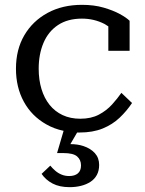

<svg xmlns="http://www.w3.org/2000/svg" viewBox="-20 -538 599 794"><path d="M312 -47Q357 -47 389 -64Q421 -81 443.5 -106Q466 -131 482 -154L526 -112Q504 -79 474.5 -51Q445 -23 404.5 -6.5Q364 10 309 10Q304 10 299 10L271 58Q301 58 325 66Q355 76 372.5 95.5Q390 115 390 144Q390 168 380.5 185.5Q371 203 354 214Q337 225 315 230.5Q293 236 268 236Q226 236 197.5 221Q169 206 152 181L188 147Q197 158 208.5 168Q220 178 234.5 184Q249 190 266 190Q289 190 302 179Q315 168 315 146Q315 123 299 109Q283 95 242 95H216L243 3Q204 -5 171 -24Q111 -58 78.5 -117.5Q46 -177 46 -254Q46 -333 80.5 -392Q115 -451 176.5 -484.5Q238 -518 319 -518Q369 -518 408.5 -506.5Q448 -495 475.5 -480Q503 -465 516 -452V-328H428V-429L412 -439Q369 -461 319 -461Q260 -461 220 -434.5Q180 -408 160 -361Q140 -314 140 -254Q140 -208 151.5 -170Q163 -132 185 -104.5Q207 -77 239 -62Q271 -47 312 -47Z"/></svg>

Font: Roboto Serif 20pt
Style: Regular
Weight: 400
Designer: Greg Gazdowicz
Foundry: Commercial Type
Version: Version 1.008